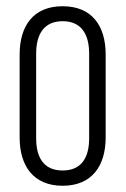

<svg xmlns="http://www.w3.org/2000/svg" viewBox="-20 -586 404 616"><path d="M181 -566C87 -566 43 -503 43 -411V-145C43 -54 87 10 181 10C275 10 319 -54 319 -145V-411C319 -503 275 -566 181 -566ZM266 -142C266 -80 241 -39 181 -39C121 -39 96 -80 96 -142V-414C96 -476 121 -518 181 -518C241 -518 266 -476 266 -414Z"/></svg>

Font: Modon Arabic
Style: Regular
Weight: 400
Designer: Ahmedzaza
Foundry: Ahmedzaza
Version: Version 2.010